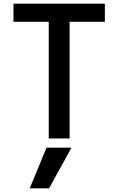

<svg xmlns="http://www.w3.org/2000/svg" viewBox="-20 -750 640 1040"><path d="M246 270H141L232 50H367ZM244 0V-632H53V-730H548V-632H357V0Z"/></svg>

Font: M PLUS Code Latin Expanded Medium
Style: Regular
Weight: 500
Width: 7
Designer: Coji Morishita
Foundry: UNDERFOREST DESIGN
Version: Version 1.002; ttfautohint (v1.8.3)